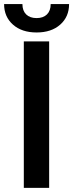

<svg xmlns="http://www.w3.org/2000/svg" viewBox="-36 -912 355 932"><path d="M0 0ZM202.6 0H79.6V-710.9H202.6ZM299.3 -892.1Q299.3 -830.6 256.3 -792.5Q213.4 -754.4 141.6 -754.4Q69.8 -754.4 26.9 -792.5Q-16.1 -830.6 -16.1 -892.1H72.8Q72.8 -859.9 91.1 -842Q109.4 -824.2 141.6 -824.2Q173.8 -824.2 191.9 -842Q210 -859.9 210 -892.1Z"/></svg>

Font: Roboto Medium
Style: Regular
Weight: 500
Designer: Google
Version: Version 2.134; 2016; ttfautohint (v1.6)